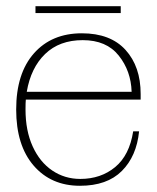

<svg xmlns="http://www.w3.org/2000/svg" viewBox="-20 -587 504 617"><path d="M368 -545H94V-567H368ZM63 -267Q62 -257 62 -235Q62 -167 85 -116.5Q108 -66 148 -39Q188 -12 238 -12Q304 -12 350 -50Q396 -88 408 -165H427Q419 -85 371.5 -37.5Q324 10 237 10Q144 10 88 -55Q32 -120 32 -235Q32 -351 89 -415.5Q146 -480 243 -480Q335 -480 383.5 -426.5Q432 -373 432 -285V-267ZM66 -292H403Q401 -359 361.5 -408.5Q322 -458 246 -458Q171 -458 125 -413.5Q79 -369 66 -292Z"/></svg>

Font: Taviraj Thin
Style: Regular
Weight: 100
Designer: Katatrad Team
Foundry: CadsonDemak
Version: Version 1.030